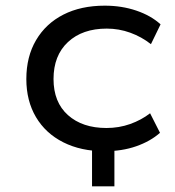

<svg xmlns="http://www.w3.org/2000/svg" viewBox="-20 -525 619 678"><path d="M305 133V-40H384V133ZM349 9Q266 9 203.5 -22.5Q141 -54 107 -111.5Q73 -169 73 -246Q73 -325 107.5 -383.5Q142 -442 204 -473.5Q266 -505 350 -505Q410 -505 461.5 -487.5Q513 -470 547 -439L513 -369Q480 -395 440 -409.5Q400 -424 357 -424Q271 -424 220 -376.5Q169 -329 169 -246Q169 -164 220 -118.5Q271 -73 356 -73Q400 -73 439.5 -87Q479 -101 510 -125L545 -56Q511 -26 461 -8.5Q411 9 349 9Z"/></svg>

Font: Nunito Sans 7pt SemiExpanded
Style: Regular
Weight: 400
Width: 6
Designer: Vernon Adams
Foundry: Vernon Adams
Version: Version 3.101;gftools[0.9.27]